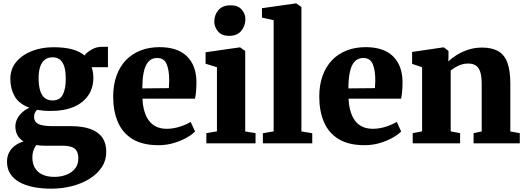

<svg xmlns="http://www.w3.org/2000/svg" viewBox="-20 -839 3074 1124"><path d="M280.5 265.5Q222 265.5 174.2 255.8Q126.5 246 92.2 226.5Q58 207 39.5 177.2Q21 147.5 21 108Q21 77 33.5 53.2Q46 29.5 68.2 13.2Q90.5 -3 118 -11Q93 -26 81.5 -48.5Q70 -71 70 -99Q70 -121 80 -141.8Q90 -162.5 108.5 -179.8Q127 -197 152 -208.5Q91.5 -230.5 66 -275Q40.5 -319.5 40.5 -376.5Q40.5 -435 75 -476.5Q109.5 -518 166.8 -540.2Q224 -562.5 292.5 -562.5Q356.5 -562.5 401.5 -550.5Q446.5 -538.5 475 -514.5Q487 -531.5 515 -548.2Q543 -565 577.5 -565H612V-445.5H516Q519.5 -438 521.8 -428Q524 -418 525.2 -407.2Q526.5 -396.5 526.5 -385.5Q527 -326.5 497.8 -282.2Q468.5 -238 413 -213.8Q357.5 -189.5 278 -189.5Q256 -189.5 235 -191.2Q214 -193 196.5 -196Q188 -187 183.8 -177.5Q179.5 -168 179.5 -155Q179.5 -125.5 204.5 -113Q229.5 -100.5 291 -100.5H394.5Q462.5 -100.5 508.8 -84Q555 -67.5 578.5 -34.2Q602 -1 602 49.5Q602 100.5 575.2 140.5Q548.5 180.5 502.8 208.5Q457 236.5 399.5 251Q342 265.5 280.5 265.5ZM299 196.5Q334.5 196.5 366.2 185Q398 173.5 418.2 149.5Q438.5 125.5 438.5 88.5Q438.5 62 429.2 45.5Q420 29 399.2 21.5Q378.5 14 344 14H238.5Q226 14 214.2 12.8Q202.5 11.5 192.5 10Q183.5 22.5 176.5 40.5Q169.5 58.5 169.5 83.5Q169.5 118.5 184.2 143.8Q199 169 227.8 182.8Q256.5 196.5 299 196.5ZM287.5 -251Q330 -251 347.5 -284.5Q365 -318 365 -377Q365 -419.5 356.8 -447.5Q348.5 -475.5 331.5 -489.5Q314.5 -503.5 288 -503.5Q260.5 -503.5 242.5 -489.5Q224.5 -475.5 215.2 -448.5Q206 -421.5 206 -381Q206 -341 214.2 -311.5Q222.5 -282 240.5 -266.5Q258.5 -251 287.5 -251Z M908.5 11Q814 11 755.5 -25Q697 -61 669.8 -125.2Q642.5 -189.5 642.5 -273Q642.5 -341.5 662 -395.5Q681.5 -449.5 717.2 -486.8Q753 -524 803 -543.5Q853 -563 914 -563Q1019 -563 1073.5 -510.2Q1128 -457.5 1130 -363Q1130 -328.5 1127.8 -303.8Q1125.5 -279 1121.5 -261.5H814Q816 -217 826.5 -184Q837 -151 854.8 -129Q872.5 -107 898 -96Q923.5 -85 956.5 -85Q995 -85 1034.5 -98Q1074 -111 1096 -125.5L1122 -69.5Q1107 -53 1074.5 -34.2Q1042 -15.5 998.8 -2.2Q955.5 11 908.5 11ZM813 -321.5 968.5 -323Q969 -334.5 969.5 -345.5Q970 -356.5 970.5 -368Q970.5 -429.5 955.2 -464.5Q940 -499.5 900 -499.5Q881.5 -499.5 866.2 -491.5Q851 -483.5 839 -464.2Q827 -445 820.2 -410.2Q813.5 -375.5 813 -321.5Z M1188 0V-59.5L1250 -70V-445.5L1183.5 -466V-533L1382 -561.5H1386L1415.5 -540.5V-69.5L1476 -59.5V0ZM1320 -629Q1278.5 -629 1256.5 -655Q1234.5 -681 1234.5 -712Q1234.5 -752 1258.8 -780Q1283 -808 1330 -808H1331Q1373 -808 1394.8 -783.2Q1416.5 -758.5 1416.5 -727Q1416.5 -687.5 1392.2 -658.2Q1368 -629 1321 -629Z M1582 -70V-721L1513.5 -736V-791L1710.5 -819H1715L1744.5 -798V-69.5L1808 -59V0H1519V-59Z M2115 11Q2020.5 11 1962 -25Q1903.5 -61 1876.2 -125.2Q1849 -189.5 1849 -273Q1849 -341.5 1868.5 -395.5Q1888 -449.5 1923.8 -486.8Q1959.5 -524 2009.5 -543.5Q2059.5 -563 2120.5 -563Q2225.5 -563 2280 -510.2Q2334.5 -457.5 2336.5 -363Q2336.5 -328.5 2334.2 -303.8Q2332 -279 2328 -261.5H2020.5Q2022.5 -217 2033 -184Q2043.5 -151 2061.2 -129Q2079 -107 2104.5 -96Q2130 -85 2163 -85Q2201.5 -85 2241 -98Q2280.5 -111 2302.5 -125.5L2328.5 -69.5Q2313.5 -53 2281 -34.2Q2248.5 -15.5 2205.2 -2.2Q2162 11 2115 11ZM2019.5 -321.5 2175 -323Q2175.5 -334.5 2176 -345.5Q2176.5 -356.5 2177 -368Q2177 -429.5 2161.8 -464.5Q2146.5 -499.5 2106.5 -499.5Q2088 -499.5 2072.8 -491.5Q2057.5 -483.5 2045.5 -464.2Q2033.5 -445 2026.8 -410.2Q2020 -375.5 2019.5 -321.5Z M2451 -70V-445.5L2392.5 -465V-535L2573.5 -561.5H2579L2605.5 -540.5V-504L2604.5 -479Q2625 -499.5 2655.2 -518Q2685.5 -536.5 2722.8 -548.5Q2760 -560.5 2801.5 -560.5Q2859 -560.5 2895.8 -540Q2932.5 -519.5 2950 -473Q2967.5 -426.5 2967.5 -349.5V-69.5L3023 -59.5V0H2752.5V-59.5L2800 -69.5V-345.5Q2800 -390 2791.8 -416.8Q2783.5 -443.5 2766 -455.2Q2748.5 -467 2720 -467Q2698 -467 2679 -460.5Q2660 -454 2644.8 -444.5Q2629.5 -435 2618.5 -426.5V-70L2673.5 -59.5V0H2396V-59.5Z"/></svg>

Font: Merriweather 36pt Black
Style: Regular
Weight: 900
Version: Version 2.100